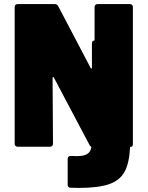

<svg xmlns="http://www.w3.org/2000/svg" viewBox="-20 -720 724 942"><path d="M632 -685V-15Q632 -8 630 -4Q628 0 625 0H623Q618 0 618 5Q614 82 590.5 124Q567 166 514 184Q461 202 365 202L327 201Q312 201 312 186V60Q312 45 328 45Q338 46 356 46Q390 46 406.5 36.5Q423 27 428 4Q429 2 425 -2Q421 -4 418 -11L244 -340Q242 -343 240 -342.5Q238 -342 238 -338L240 -15Q240 -8 236 -4Q232 0 225 0H67Q60 0 56 -4Q52 -8 52 -15V-685Q52 -692 56 -696Q60 -700 67 -700H248Q261 -700 266 -689L425 -386Q427 -383 429 -383.5Q431 -384 431 -388V-505Q431 -512 433 -516Q435 -520 438 -520H439Q444 -520 444 -525V-685Q444 -692 448 -696Q452 -700 459 -700H617Q624 -700 628 -696Q632 -692 632 -685Z"/></svg>

Font: Barlow Black
Style: Regular
Weight: 900
Designer: Jeremy Tribby
Foundry: Tribby Type
Version: Version 1.422